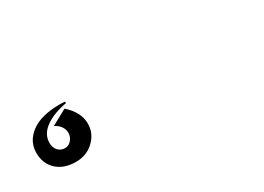

<svg xmlns="http://www.w3.org/2000/svg" viewBox="-17 -1083 1034 751"><g transform="rotate(-30 500.0 -707.5)"><path d="M64 -702Q64 -754 109 -787.5Q154 -821 239 -821L261 -820L262 -813Q201 -802 164.5 -775.5Q128 -749 128 -710Q128 -689 140 -675.5Q152 -662 172 -662Q188 -662 200 -676Q212 -690 212 -708Q212 -723 203 -736.5Q194 -750 176 -759L246 -797Q296 -753 296 -701Q296 -657 263 -625.5Q230 -594 182 -594Q128 -594 96 -623.5Q64 -653 64 -702Z"/></g></svg>

Font: Tiejili SC
Style: Regular
Weight: 400
Designer: Buernia
Foundry: Ershou Xiaoxi Press
Version: Version 1.100